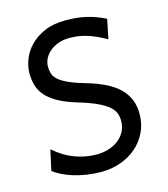

<svg xmlns="http://www.w3.org/2000/svg" viewBox="-110 -811 794 909"><g transform="rotate(-15 287.0 -356.5)"><path d="M468.8 -585.9Q442.4 -600.6 420.2 -610.6Q397.9 -620.6 377 -627.2Q356 -633.8 335 -636.7Q314 -639.6 290.5 -639.6Q261.2 -639.6 237.1 -630.9Q212.9 -622.1 195.3 -607.4Q177.7 -592.8 168.2 -573.7Q158.7 -554.7 158.7 -534.7Q158.7 -514.6 164.3 -498.3Q169.9 -481.9 187 -467.5Q204.1 -453.1 235.8 -439.2Q267.6 -425.3 319.8 -410.2Q368.2 -396 405.5 -377.2Q442.9 -358.4 468.3 -334Q493.7 -309.6 506.8 -278.3Q520 -247.1 520 -207.5Q520 -158.2 500.7 -117.9Q481.4 -77.6 448 -48.6Q414.6 -19.5 370.1 -3.7Q325.7 12.2 275.9 12.2Q240.7 12.2 207.3 7.3Q173.8 2.4 144.3 -6.3Q114.7 -15.1 89.8 -27.1Q64.9 -39.1 46.4 -53.7L68.4 -153.8Q117.2 -111.3 169.2 -92.3Q221.2 -73.2 275.9 -73.2Q305.2 -73.2 332.5 -81.5Q359.9 -89.8 380.9 -105.7Q401.9 -121.6 414.6 -144.8Q427.2 -168 427.2 -197.8Q427.2 -216.8 421.1 -234.1Q415 -251.5 396.5 -268.1Q377.9 -284.7 343.3 -301Q308.6 -317.4 251.5 -334.5Q194.3 -351.6 158.2 -372.1Q122.1 -392.6 101.6 -416.7Q81.1 -440.9 73.5 -468.5Q65.9 -496.1 65.9 -527.3Q65.9 -558.6 78.9 -593.3Q91.8 -627.9 119.6 -657.2Q147.5 -686.5 190.9 -705.8Q234.4 -725.1 295.4 -725.1Q323.7 -725.1 348.4 -722.7Q373 -720.2 396.2 -714.8Q419.4 -709.5 441.9 -701.2Q464.4 -692.9 488.3 -681.2Z"/></g></svg>

Font: Andika DR AuSIL
Style: Regular
Weight: 400
Designer: Annie Olsen & Victor Gaultney
Foundry: SIL International
Version: Version 0.003